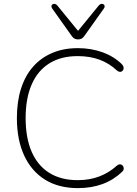

<svg xmlns="http://www.w3.org/2000/svg" viewBox="-20 -961 707 989"><path d="M381 8Q282 8 212 -35.5Q142 -79 104.5 -160Q67 -241 67 -353Q67 -437 88 -503.5Q109 -570 149.5 -616.5Q190 -663 248.5 -688Q307 -713 381 -713Q449 -713 507.5 -692Q566 -671 607 -631Q614 -624 616 -616.5Q618 -609 615.5 -603Q613 -597 608 -593.5Q603 -590 596 -591Q589 -592 581 -599Q541 -636 491.5 -654Q442 -672 380 -672Q294 -672 234 -634.5Q174 -597 143 -525.5Q112 -454 112 -353Q112 -251 143 -179.5Q174 -108 234 -70.5Q294 -33 380 -33Q440 -33 490 -51.5Q540 -70 581 -107Q589 -114 596 -114.5Q603 -115 608 -111.5Q613 -108 615.5 -102Q618 -96 617 -89Q616 -82 609 -76Q565 -34 508 -13Q451 8 381 8ZM382 -758Q373 -758 365 -761.5Q357 -765 350 -775L249 -917Q244 -924 245 -930Q246 -936 251 -939Q256 -942 262.5 -941Q269 -940 275 -933L382 -802L489 -933Q495 -940 501.5 -941Q508 -942 513 -939Q518 -936 519 -930Q520 -924 515 -917L414 -775Q407 -765 399 -761.5Q391 -758 382 -758Z"/></svg>

Font: Nunito ExtraLight
Style: Regular
Weight: 200
Designer: Vernon Adams
Foundry: Vernon Adams
Version: Version 3.602